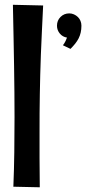

<svg xmlns="http://www.w3.org/2000/svg" viewBox="-20 -774 396 806"><path d="M161.1 -751Q158.2 -691.4 155.8 -640.6Q153.3 -589.8 151.6 -544.9Q149.9 -500 148.9 -459.5Q147.9 -418.9 147.2 -379.4Q146.5 -339.8 146.2 -299.8Q146 -259.8 146 -215.8Q146 -167 146 -111.3Q146 -55.7 147 12.2L36.1 9.8Q39.1 -64 40 -135.5Q41 -207 41 -282.2Q41 -332.5 40.5 -385.5Q40 -438.5 39.1 -496.3Q38.1 -554.2 36.9 -618.2Q35.6 -682.1 34.2 -753.9ZM321.8 -666Q321.8 -650.4 318.8 -637.5Q315.9 -624.5 310.1 -613Q304.2 -601.6 295.7 -590.8Q287.1 -580.1 275.9 -568.8L244.1 -584Q247.1 -587.4 250 -592.3Q252.4 -596.2 255.4 -602.1Q258.3 -607.9 261.2 -616.2Q242.7 -619.1 231 -633.3Q219.2 -647.5 219.2 -666Q219.2 -688 234.1 -702.9Q249 -717.8 271 -717.8Q281.2 -717.8 290.5 -713.6Q299.8 -709.5 306.9 -702.6Q314 -695.8 317.9 -686.3Q321.8 -676.8 321.8 -666Z"/></svg>

Font: Rum Raisin
Style: Regular
Weight: 400
Designer: Astigmatic (AOETI)
Foundry: Astigmatic (AOETI)
Version: Version 1.000